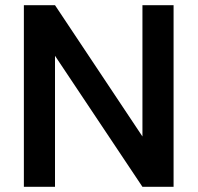

<svg xmlns="http://www.w3.org/2000/svg" viewBox="-20 -720 762 740"><path d="M72 0V-700H192L529 -194V-700H649V0H529L192 -505V0Z"/></svg>

Font: DM Sans 12pt SemiBold
Style: Regular
Weight: 600
Version: Version 4.004;gftools[0.9.30]